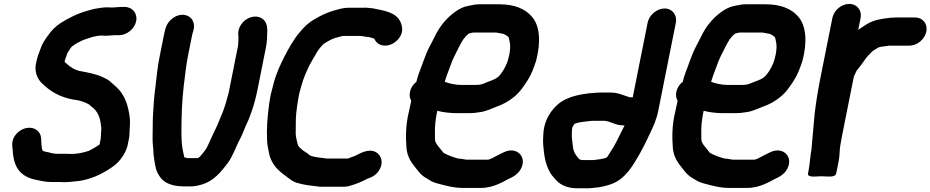

<svg xmlns="http://www.w3.org/2000/svg" viewBox="-20 -786 4880 1007"><path d="M317.2 169.5C337.1 169.5 356.7 167 372.2 165.4L392.6 163.4C392.8 163.4 393.1 163.4 393.3 163.4C456 154 505.5 130.9 552.2 101.1C574 87.2 596.5 71.2 613.5 47.9C627.3 29.3 643.7 3.8 649.5 -25L653.7 -46C655.8 -56.5 658.7 -68 658.7 -77.5C658.7 -101.9 663.5 -135.7 661.2 -161.5C654.6 -228 635.8 -287.7 592.2 -327.8C577.9 -341.7 571.2 -345.4 561 -355.6C548.2 -368.4 534.9 -373.8 521 -380.5C484 -398.2 439.8 -405.8 395.2 -414.3C370.8 -419.9 349.5 -433.9 333.3 -448.8C328.3 -453.6 322.7 -457.6 318.6 -461.6L320.4 -470.2C323.4 -479.3 329 -492.8 333.6 -507.6C343.1 -522.4 354.4 -541.7 359.2 -543.8C360 -544.2 361.2 -544.9 362.2 -545.6C377.9 -557.4 395 -566.4 414.9 -575.5C445.5 -586.2 479.7 -599.5 514.7 -599.5C520.5 -599.5 527.3 -598.5 534.5 -598.5C551.6 -598.5 569.4 -601.5 582.1 -601.5H605.1C644.9 -601.5 686.2 -634.7 694.3 -675C702.3 -715.1 674.7 -749.5 634.6 -749.5H611.6C597.8 -749.5 582.8 -746.6 569.5 -746.5C561 -747.1 551.7 -747.5 544.2 -747.5C533 -747.5 522.3 -746.8 512 -745.4C489.1 -742.2 469.1 -739.4 443.1 -730.9C387.3 -715.7 340.9 -692.5 296.1 -664C269.7 -646.5 247.1 -622.8 228.7 -595.6C215.5 -577.6 200.8 -556.4 192.5 -530C184.1 -510 175.9 -487.4 170.6 -461.5C157.3 -411.4 175.9 -372.1 199.9 -349.3C241.1 -309 289.9 -277.3 364.5 -263.7C364.7 -263.6 365.2 -263.6 365.5 -263.6C396 -260.7 423.8 -250.8 446.4 -238.7C450.9 -233.6 458.4 -228 462.9 -224.6C488.8 -204.7 503.2 -176.6 508.5 -137L511.2 -116.5C511.8 -102 508.5 -79.3 508.2 -58.8L502.5 -30L500.3 -26.9C485.8 -16.5 465.4 -4.7 446.7 4.7C421.1 14 387.4 21.4 352.2 21.5C345.1 20.9 334.8 20.5 324.9 20.5H274.9C271.2 20.5 268.5 20 265.8 19.6L253.2 17.8C244.7 15.1 235 12.7 224 10.7C199.9 6.3 201.4 5.6 197.5 -27.5L195.5 -62.3C193.7 -81.7 184.5 -96.6 168.8 -106.4C119.3 -137.3 38.8 -89.5 44.3 -21.6L47.5 12.4C53.4 93.3 88.5 141.3 169.5 157.3C193.9 161.2 213.4 168.5 245.4 168.5H295.4C303.6 168.5 310.4 169.5 317.2 169.5Z M886.4 -691C868.5 -678.1 856 -661.3 849.6 -641.3L846.3 -630C843.7 -620.2 841.7 -612.2 840.3 -605L818.5 -496C805.1 -429 802.8 -394.4 794.8 -327.1C787.5 -274.6 784.6 -220.3 782.2 -178.3C780.3 -147.3 781.6 -104 780.4 -73.9C779.8 -41.7 781.3 -26.4 784.1 -0.6L785.3 23.3C786.4 35.5 787.9 46.3 789.8 57.4C794.9 86.5 797.9 109.9 815.2 136C837 173.1 882.6 191.5 942.8 191.5H980.8C1003.7 191.5 1024.1 185.9 1041.7 180.9C1101.9 162.1 1139.9 114.8 1173.9 70.1C1201.7 33 1220.1 -23.8 1240.9 -60.7C1251.5 -79.5 1265.6 -120.8 1274.6 -138.3C1285.2 -159.3 1290.5 -178.1 1299.2 -199.7C1313.3 -238.2 1323.6 -281.3 1332 -323L1374.5 -536C1377.8 -552.7 1380 -567.6 1380.3 -581.2L1380.7 -597.8C1383.9 -634.5 1383.7 -672 1352.5 -690.1C1315.7 -711.5 1269.7 -692.6 1245.8 -659.2C1234.2 -643.1 1227.7 -623.3 1229.5 -603.5C1229.9 -598.6 1231.1 -594 1230.7 -592C1229.5 -586.3 1230.3 -582.5 1230.6 -575.7L1229.5 -560.5C1229.1 -555.4 1228.8 -550.8 1228.5 -546.1L1179.9 -302.5C1172.6 -276.5 1166 -247.5 1157.4 -224L1148.4 -198.5C1137.2 -173.5 1122.3 -131.7 1109.6 -107.8C1097.7 -84.5 1081.1 -45.9 1069.1 -20.5C1058.3 0.6 1053.4 6.4 1039 23.1C1027 36.9 1024.8 43.5 1010.3 43.5H965.3C962 42.9 953.7 41 946.8 39.3C944.1 29.2 941.4 16.6 939 3.4C932 -31.4 931.9 -59.4 931.5 -101.5C932.1 -180 933.7 -248.9 943.9 -337.9C953.2 -404 954.4 -435.5 966.5 -496L988.3 -605C988.8 -607.6 989.8 -611.2 991.5 -616.7L994.8 -627.9C1000.4 -647.9 998 -666.3 988.3 -682C969.3 -712.3 924.4 -718.6 886.4 -691Z M2081.9 -667.6C2059.5 -722.1 1996.8 -729.5 1935.6 -742.3C1935.4 -742.3 1934.8 -742.4 1934.5 -742.4L1915.1 -744.4C1905.7 -745.8 1896.4 -746.2 1884.4 -745.5H1810.8C1789.1 -745.5 1768.5 -741.2 1750.5 -736C1713.6 -726.5 1685.5 -716 1651.9 -697.7C1619 -680.4 1594.1 -664.6 1568.6 -636L1550.4 -614.9C1521.5 -581.6 1492.8 -530.7 1471.6 -488.6C1448.9 -443.6 1429.7 -404.1 1415.2 -348.8C1403.8 -306.2 1398.3 -288 1391.9 -242.2C1382.2 -170.2 1377.8 -110.3 1380.8 -50.1C1381.5 -20.7 1389.4 4.5 1393 26.3C1393.1 26.5 1393.2 27 1393.2 27.3C1407.6 80.2 1441.1 110.3 1480.6 138.5L1490.8 146.4C1505.3 157.6 1522.4 170.5 1546.2 175.2C1569.4 182.1 1598.8 186.6 1626.8 189.4L1641.7 191.3C1651 193.3 1661.5 194.2 1675.8 193.5H1778.4C1793.4 193.5 1806.5 191.7 1820.5 186.9C1850 179.1 1883.7 163.7 1908.3 150.7C1929.9 144.7 1950.4 133 1965.4 111.6C1995.4 68.7 1979.5 27.5 1952.1 12.3C1911.7 -10.1 1865.5 20.7 1841.1 31.8C1832.2 35.9 1820.9 38.3 1806.4 45.5H1692.2C1686.1 44.3 1679.7 43.2 1673.9 42.6L1656.3 40.6C1635 38.2 1609.2 33.5 1601.6 26.2C1590.4 15.6 1579.2 10.3 1568.2 2.4C1562.9 -1.3 1558.7 -6.6 1550.3 -14C1546 -17.8 1544.4 -21.8 1540.6 -31.5C1537 -49.6 1532.1 -63.4 1530.9 -83.7C1530.9 -110.8 1531.2 -133 1531.7 -162.1C1532.8 -196.7 1540.4 -249.5 1548.9 -292.7C1551.9 -304.4 1556.1 -320.1 1560.8 -337C1572.7 -379.3 1586.5 -409 1603.9 -445.4C1613.3 -463.7 1636.8 -502.1 1647.3 -520.7L1657.2 -533.5C1665.8 -543.8 1670.6 -550 1677.2 -555.6C1696.5 -568.1 1724.1 -584.7 1745 -588.7C1757.3 -591.1 1771.7 -597.5 1781.3 -597.5H1861.3C1863.6 -597.5 1865.8 -597.8 1868 -597.6L1886 -595.6C1893.5 -594.1 1904.4 -591.8 1915.1 -591.5C1923.3 -588.8 1935.2 -586.4 1942.8 -583.2C1949.8 -567.6 1961.9 -554.1 1982.7 -548.8C2023.1 -538.6 2067 -566.2 2083.4 -603.7C2093 -625.6 2090 -648.5 2081.9 -667.6Z M2382.5 45.5C2355 38.1 2328.8 28 2306.3 15.7L2274.6 -23.8C2269.7 -29.9 2268.1 -34.3 2263.4 -43.4C2261.1 -52.4 2261 -66.2 2261.1 -84.5C2260.4 -122.8 2263.1 -153.3 2271.8 -197L2273.4 -204.8C2302.9 -197.4 2338.9 -192.5 2375.4 -192.5H2441.4C2460.5 -192.5 2477.7 -194.3 2495.2 -197.6C2528.5 -200.9 2560 -217.6 2583.7 -226.3C2618.2 -238.4 2648 -254.5 2675 -277C2706.3 -301.7 2727 -333.4 2747.2 -364.9C2767.5 -395.9 2778.6 -428.7 2791.5 -466.2C2791.5 -466.5 2791.7 -466.9 2791.8 -467.2C2817.3 -564.5 2812.5 -651.7 2768.2 -700.2C2733.9 -739.8 2677.7 -763.5 2599.4 -763.5H2492.4C2479.2 -763.5 2467.2 -762 2451.5 -758.2L2431 -754.2C2413.2 -750.4 2395.8 -742.7 2377.5 -731.1C2337.9 -705.2 2303.4 -669.3 2277.5 -626.7C2262.9 -602.3 2248.8 -569.7 2235.3 -546.2C2220.8 -519 2209.8 -490.4 2198.2 -458.8C2187.3 -425.6 2172.9 -396.9 2163.8 -356.9C2146.3 -343.1 2134.4 -325 2130.2 -304C2126.8 -286.8 2128.4 -272.4 2136.9 -257.5L2135.3 -249.2C2131.1 -231.8 2127.2 -214 2124.3 -199.3C2107.1 -127.9 2107.6 -65 2111.9 -9.6C2116.3 38.5 2138.4 67.6 2161.8 96.8L2175.4 113.8C2181.6 121.5 2186.9 127.2 2193.9 133C2205.3 143.7 2222 151 2232.7 158.6C2246.9 168.7 2267.5 174.6 2286.3 179.2C2318.6 187.7 2358.6 199.5 2404.2 199.5H2507.2C2523.4 199.5 2541.7 195.9 2553.5 193.1C2581.8 186.4 2614.7 170.8 2637.5 157.4C2641.5 155.1 2641.4 155.3 2643.8 154.2C2668.7 142.9 2697.2 129.2 2713 97.6C2734.8 53.9 2715.1 16.5 2681.5 5.9C2664.7 0.7 2644.2 1.9 2623.6 12C2611.5 18 2596.5 24.5 2580.8 33.4C2566.7 40.9 2549.3 51.5 2536.7 51.5H2430.7C2417.6 51.5 2403 46.1 2382.5 45.5ZM2462.9 -615.5H2581.8C2598.7 -612.4 2602.8 -611.7 2621.2 -608.1C2621.2 -608.1 2621.6 -607.9 2621.8 -607.8L2637.7 -599C2640.2 -597.3 2643.4 -594.8 2646.7 -591.6C2650.5 -584.7 2652 -570.3 2654.3 -560.2C2657.3 -545.1 2655.6 -521.2 2650.9 -498C2648.3 -485.1 2643.8 -470.5 2640 -457.9C2629.1 -430.4 2609.7 -397.1 2591.4 -381.8C2572.8 -366.3 2545.1 -360.5 2515.7 -347.2C2505.6 -342.6 2488.8 -340.5 2471 -340.5H2402C2368.3 -340.5 2337.3 -347.2 2312.6 -357.1C2315.8 -368.1 2319.8 -380.5 2323.2 -390L2340.4 -436.1C2354.5 -478 2368.8 -502.6 2387.8 -540.4C2403.5 -571.4 2415.2 -591.8 2439.2 -610.2C2447.8 -612.1 2458 -615.5 2462.9 -615.5Z M3093.6 53.5H3036.3C3027 53.5 3026.5 52.3 3017.6 48.7L3009.2 38.2C2997.9 24 2990.7 14.4 2986.2 -7.3L2982.7 -33.8C2981.8 -42 2980.6 -53.6 2979.3 -66.4C2978.2 -82 2980.3 -90.5 2980.1 -108.4L2981.7 -116C2982.8 -121.9 2986.4 -125.8 2993.4 -136.5C3004.3 -141.1 3015.4 -144.2 3028.4 -145.6C3050.5 -148 3072.8 -152.5 3094.4 -152.5H3153.5C3154.3 -152.2 3155.5 -151.8 3156.5 -151.6C3186.3 -147.2 3209.7 -128.8 3246 -128.5C3248.1 -128.3 3251.6 -127.9 3255.6 -127.7L3245.5 -107.6C3223.5 -64.2 3204.2 -21 3178.7 15.4C3176.5 18.7 3168 34 3160.9 41.1C3141 47.4 3121.5 50.5 3093.6 53.5ZM3465.5 -741.5C3424.9 -741.5 3384.7 -707.2 3376.7 -667L3298.5 -275.5H3293C3289.3 -275.5 3284.7 -276.5 3280.2 -276.5L3267.8 -280.9C3245.3 -287.8 3219 -300.5 3185 -300.5H3125C3114.3 -300.5 3105.4 -300 3093.3 -298.4L3067.2 -296.5C3067.1 -296.5 3066.7 -296.4 3066.5 -296.4C3016.1 -289.8 2970.1 -279.8 2930.3 -256.4C2888.2 -231.7 2845.8 -177 2834.3 -119C2832 -107.7 2830.6 -97.4 2830 -87.1C2829.3 -66.3 2827.1 -50.4 2829.1 -25.7C2833.1 30 2841.8 80.3 2866.1 120.8C2875.4 136.2 2889.6 150.7 2901.2 163.5C2924.5 186.4 2960 201.5 3006.8 201.5H3050.3C3069.7 202.6 3084 199.9 3100.4 198.5C3129.9 196.4 3159.9 188.8 3185.6 179.7C3260.6 153.1 3300.1 81.5 3336 19.2L3357 -20.3C3368.4 -43.8 3379 -63.3 3389.7 -87.9C3407.3 -124.3 3423.2 -158.7 3432.6 -206L3524.7 -667C3532.7 -707.2 3506.1 -741.5 3465.5 -741.5Z M3779.5 45.5C3752 38.1 3725.8 28 3703.3 15.7L3671.6 -23.8C3666.7 -29.9 3665.1 -34.3 3660.4 -43.4C3658.1 -52.4 3658 -66.2 3658.1 -84.5C3657.4 -122.8 3660.1 -153.3 3668.8 -197L3670.4 -204.8C3699.9 -197.4 3735.9 -192.5 3772.4 -192.5H3838.4C3857.5 -192.5 3874.7 -194.3 3892.2 -197.6C3925.5 -200.9 3957 -217.6 3980.7 -226.3C4015.2 -238.4 4045 -254.5 4072 -277C4103.3 -301.7 4124 -333.4 4144.2 -364.9C4164.5 -395.9 4175.6 -428.7 4188.5 -466.2C4188.5 -466.5 4188.7 -466.9 4188.8 -467.2C4214.3 -564.5 4209.5 -651.7 4165.2 -700.2C4130.9 -739.8 4074.7 -763.5 3996.4 -763.5H3889.4C3876.2 -763.5 3864.2 -762 3848.5 -758.2L3828 -754.2C3810.2 -750.4 3792.8 -742.7 3774.5 -731.1C3734.9 -705.2 3700.4 -669.3 3674.5 -626.7C3659.9 -602.3 3645.8 -569.7 3632.3 -546.2C3617.8 -519 3606.8 -490.4 3595.2 -458.8C3584.3 -425.6 3569.9 -396.9 3560.8 -356.9C3543.3 -343.1 3531.4 -325 3527.2 -304C3523.8 -286.8 3525.4 -272.4 3533.9 -257.5L3532.3 -249.2C3528.1 -231.8 3524.2 -214 3521.3 -199.3C3504.1 -127.9 3504.6 -65 3508.9 -9.6C3513.3 38.5 3535.4 67.6 3558.8 96.8L3572.4 113.8C3578.6 121.5 3583.9 127.2 3590.9 133C3602.3 143.7 3619 151 3629.7 158.6C3643.9 168.7 3664.5 174.6 3683.3 179.2C3715.6 187.7 3755.6 199.5 3801.2 199.5H3904.2C3920.4 199.5 3938.7 195.9 3950.5 193.1C3978.8 186.4 4011.7 170.8 4034.5 157.4C4038.5 155.1 4038.4 155.3 4040.8 154.2C4065.7 142.9 4094.2 129.2 4110 97.6C4131.8 53.9 4112.1 16.5 4078.5 5.9C4061.7 0.7 4041.2 1.9 4020.6 12C4008.5 18 3993.5 24.5 3977.8 33.4C3963.7 40.9 3946.3 51.5 3933.7 51.5H3827.7C3814.6 51.5 3800 46.1 3779.5 45.5ZM3859.9 -615.5H3978.8C3995.7 -612.4 3999.8 -611.7 4018.2 -608.1C4018.2 -608.1 4018.6 -607.9 4018.8 -607.8L4034.7 -599C4037.2 -597.3 4040.4 -594.8 4043.7 -591.6C4047.5 -584.7 4049 -570.3 4051.3 -560.2C4054.3 -545.1 4052.6 -521.2 4047.9 -498C4045.3 -485.1 4040.8 -470.5 4037 -457.9C4026.1 -430.4 4006.7 -397.1 3988.4 -381.8C3969.8 -366.3 3942.1 -360.5 3912.7 -347.2C3902.6 -342.6 3885.8 -340.5 3868 -340.5H3799C3765.3 -340.5 3734.3 -347.2 3709.6 -357.1C3712.8 -368.1 3716.8 -380.5 3720.2 -390L3737.4 -436.1C3751.5 -478 3765.8 -502.6 3784.8 -540.4C3800.5 -571.4 3812.2 -591.8 3836.2 -610.2C3844.8 -612.1 3855 -615.5 3859.9 -615.5Z M4220.7 109 4217.9 123C4213.1 147.2 4259.5 138.5 4288.4 138.5C4317.9 138.5 4361.1 147.2 4365.9 123L4378.7 59C4385.2 26.7 4382.1 2.1 4387.9 -27.2C4390.8 -44.9 4393.9 -62 4397.5 -80L4458.2 -384C4459 -388.2 4468.7 -405.2 4473 -415.5C4493.1 -439.8 4504.4 -455.8 4522.1 -481.2C4532.7 -495.2 4542.3 -502.7 4556.3 -517.9C4568 -525 4579.8 -533.6 4586.8 -536.8C4596.7 -541.4 4612.9 -541.8 4630.8 -544.7L4642.1 -546.5H4749.1C4790 -546.5 4830.2 -579.5 4838.4 -620.5C4846.6 -661.5 4819.6 -694.5 4778.6 -694.5H4683.6C4676 -694.5 4669.7 -694.2 4661.8 -693.5C4655 -693.4 4647.5 -692.9 4638.1 -691.4L4622.1 -689.4C4615.7 -688.6 4610.1 -687.1 4603.4 -686.4C4573.6 -681.9 4544.6 -671.3 4522.7 -657L4494.9 -638.9C4489.8 -635.4 4486.3 -633 4481.1 -629.2L4493.7 -692C4501.7 -732.4 4474.6 -765.5 4434.3 -765.5C4394 -765.5 4353.7 -732.4 4345.7 -692L4281.8 -372C4269.6 -311.1 4259.9 -248.8 4253 -192.8C4248 -130 4241.4 -70.7 4236.5 -9.5C4236.4 -8.3 4236.8 -6.3 4236.5 -5C4228.6 34.6 4228.1 72.1 4220.7 109Z"/></svg>

Font: Smoothie
Style: SeBdIt
Weight: 600
Foundry: Cannot Into Space Fonts
Version: Version 0.8